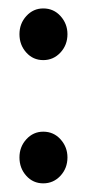

<svg xmlns="http://www.w3.org/2000/svg" viewBox="-20 -416 201 444"><path d="M80 8Q56.5 8 40.8 -9.5Q25 -27 25 -52Q25 -76.5 41 -94Q57 -111.5 80 -111.5Q104 -111.5 120 -93.8Q136 -76 136 -52Q136 -27 119.8 -9.5Q103.5 8 80 8ZM80 -277Q56.5 -277 40.8 -294.5Q25 -312 25 -337Q25 -361.5 41 -379Q57 -396.5 80 -396.5Q104 -396.5 120 -378.8Q136 -361 136 -337Q136 -312 119.8 -294.5Q103.5 -277 80 -277Z"/></svg>

Font: Fraunces144ptRegular
Style: Regular
Weight: 400
Version: Version 1.000;[0bf87f6ff]